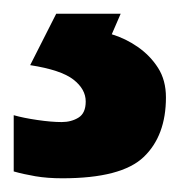

<svg xmlns="http://www.w3.org/2000/svg" viewBox="-38 -20 263 280"><path d="M204 122Q204 178 171.5 209Q139 240 53 240Q31 240 13.5 237Q-4 234 -18 230V148Q-4 152 16.5 155Q37 158 52 158Q66 158 76.5 151.5Q87 145 87 128Q87 110 69 96Q51 82 6 75L44 0H138L125 30Q145 36 163 48.5Q181 61 192.5 79Q204 97 204 122Z"/></svg>

Font: Noto Sans Thaana
Style: Regular
Weight: 400
Designer: Monotype Design Team
Foundry: Monotype Imaging Inc.
Version: Version 2.001